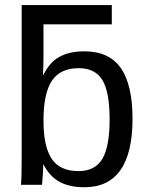

<svg xmlns="http://www.w3.org/2000/svg" viewBox="-20 -745 596 774"><path d="M514.2 -266.6Q514.2 9.8 319.8 9.8Q259.8 9.8 220 -12Q180.2 -33.7 155.3 -82H154.3Q154.3 -66.9 152.3 -35.9Q150.4 -4.9 149.4 0H64.5Q67.4 -26.4 67.4 -108.9V-724.6H430.7V-647H155.3V-518.1Q155.3 -486.3 153.3 -443.4H155.3Q179.7 -494.1 220 -516.1Q260.3 -538.1 319.8 -538.1Q419.9 -538.1 467 -470.7Q514.2 -403.3 514.2 -266.6ZM421.9 -263.7Q421.9 -374.5 392.6 -422.4Q363.3 -470.2 297.4 -470.2Q223.1 -470.2 189.2 -419.4Q155.3 -368.7 155.3 -258.3Q155.3 -154.3 188.5 -104.7Q221.7 -55.2 296.4 -55.2Q362.8 -55.2 392.3 -104.2Q421.9 -153.3 421.9 -263.7Z"/></svg>

Font: Liberation Sans
Style: Regular
Weight: 400
Designer: Steve Matteson
Foundry: Ascender Corporation
Version: Version 2.00.1